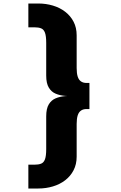

<svg xmlns="http://www.w3.org/2000/svg" viewBox="-20 -840 690 1097"><path d="M491 -290H412Q382 -290 352.2 -292.2Q322.5 -294.5 298 -304.8Q273.5 -315 258.8 -339.5Q244 -364 244 -408V-595Q244 -634 237 -653Q230 -672 215 -678Q200 -684 176 -684H142V-820H199Q242.5 -820 282 -808.2Q321.5 -796.5 352 -773.2Q382.5 -750 400.2 -716.2Q418 -682.5 418 -638V-451Q418 -421 424 -402.2Q430 -383.5 442.8 -374.8Q455.5 -366 475 -366H491ZM199 237H142V101H176Q200 101 215 95Q230 89 237 70Q244 51 244 12V-175Q244 -219.5 258.8 -243.8Q273.5 -268 298 -278.2Q322.5 -288.5 352.2 -290.8Q382 -293 412 -293H491V-217H475Q455.5 -217 442.8 -208.2Q430 -199.5 424 -180.8Q418 -162 418 -132V55Q418 99 400.2 133Q382.5 167 352 190.2Q321.5 213.5 282 225.2Q242.5 237 199 237Z"/></svg>

Font: Trispace Thin ExtraBold
Style: Regular
Weight: 800
Version: Version 1.210